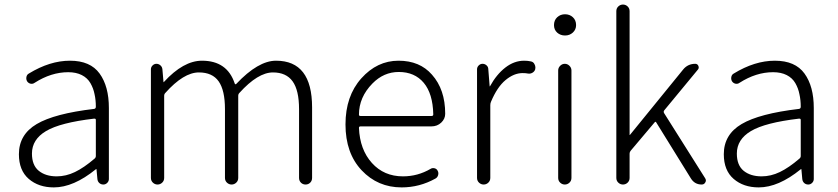

<svg xmlns="http://www.w3.org/2000/svg" viewBox="-20 -815 3700 848"><path d="M217.8 12.7Q150.4 12.7 106.9 -24.9Q63.5 -62.5 63.5 -133.8Q63.5 -220.7 142.1 -267.1Q220.7 -313.5 395.5 -334Q403.3 -335 403.3 -343.8Q403.3 -374 397.5 -399.4Q392.6 -424.8 379.4 -447.8Q366.2 -470.7 341.3 -483.4Q316.4 -496.1 281.2 -496.1Q206.1 -496.1 132.8 -449.2Q125 -443.4 115.2 -445.3Q105.5 -447.3 99.6 -456.1Q94.7 -464.8 96.7 -475.1Q98.6 -485.4 107.4 -490.2Q200.2 -546.9 289.1 -546.9Q378.9 -546.9 419.9 -490.2Q460.9 -433.6 460.9 -337.9V-24.4Q460.9 -14.6 453.6 -7.3Q446.3 0 436.5 0Q425.8 0 418.5 -6.8Q411.1 -13.7 410.2 -24.4L406.2 -67.4Q406.2 -68.4 405.3 -68.4Q404.3 -68.4 403.3 -67.4Q304.7 12.7 217.8 12.7ZM230.5 -36.1Q271.5 -36.1 311 -55.2Q350.6 -74.2 397.5 -114.3Q403.3 -119.1 403.3 -126V-285.2Q403.3 -291 397.5 -291Q396.5 -291 395.5 -291Q246.1 -273.4 183.6 -236.3Q121.1 -199.2 121.1 -136.7Q121.1 -85 151.4 -60.5Q181.6 -36.1 230.5 -36.1Z M646.5 -29.3V-508.8Q646.5 -518.6 653.8 -525.9Q661.1 -533.2 670.9 -533.2Q680.7 -533.2 688.5 -526.4Q696.3 -519.5 697.3 -508.8L702.1 -453.1Q702.1 -452.1 703.1 -452.1Q704.1 -452.1 704.1 -453.1Q790 -546.9 872.1 -546.9Q983.4 -546.9 1016.6 -446.3Q1017.6 -443.4 1020 -442.9Q1022.5 -442.4 1023.4 -444.3Q1120.1 -546.9 1199.2 -546.9Q1358.4 -546.9 1358.4 -340.8V-29.3Q1358.4 -16.6 1350.1 -8.3Q1341.8 0 1329.6 0Q1317.4 0 1309.1 -8.3Q1300.8 -16.6 1300.8 -29.3V-333Q1300.8 -416 1272.5 -455.6Q1244.1 -495.1 1185.5 -495.1Q1119.1 -495.1 1037.1 -404.3Q1032.2 -399.4 1032.2 -391.6V-29.3Q1032.2 -16.6 1023.4 -8.3Q1014.6 0 1002.9 0Q991.2 0 982.4 -8.3Q973.6 -16.6 973.6 -29.3V-333Q973.6 -416 945.8 -455.6Q918 -495.1 858.4 -495.1Q791 -495.1 710 -404.3Q705.1 -399.4 705.1 -391.6V-29.3Q705.1 -16.6 696.3 -8.3Q687.5 0 675.8 0Q664.1 0 655.3 -8.3Q646.5 -16.6 646.5 -29.3Z M1753.9 12.7Q1648.4 12.7 1577.1 -63Q1505.9 -138.7 1505.9 -265.6Q1505.9 -390.6 1575.7 -468.8Q1645.5 -546.9 1740.2 -546.9Q1834 -546.9 1887.7 -485.4Q1946.3 -419.9 1946.3 -312.5Q1946.3 -290 1928.7 -273.4Q1911.1 -256.8 1885.7 -256.8H1572.3Q1565.4 -256.8 1565.4 -250Q1569.3 -154.3 1622.6 -95.2Q1675.8 -36.1 1759.8 -36.1Q1825.2 -36.1 1881.8 -69.3Q1889.6 -74.2 1899.4 -71.8Q1909.2 -69.3 1913.1 -60.5Q1918 -51.8 1915 -41.5Q1912.1 -31.2 1903.3 -26.4Q1833 12.7 1753.9 12.7ZM1565.4 -308.6Q1565.4 -302.7 1572.3 -302.7H1885.7Q1893.6 -302.7 1893.6 -309.6Q1893.6 -310.5 1893.6 -310.5Q1891.6 -401.4 1851.6 -449.2Q1811.5 -497.1 1741.2 -497.1Q1674.8 -497.1 1625 -446.3Q1565.4 -385.7 1565.4 -308.6Z M2086.9 -29.3V-508.8Q2086.9 -518.6 2094.2 -525.9Q2101.6 -533.2 2111.3 -533.2Q2121.1 -533.2 2128.9 -526.4Q2136.7 -519.5 2136.7 -508.8L2142.6 -434.6Q2142.6 -433.6 2143.6 -433.6Q2144.5 -433.6 2144.5 -434.6Q2172.9 -486.3 2211.9 -516.6Q2251 -546.9 2294.9 -546.9Q2311.5 -546.9 2324.2 -543.9Q2335.9 -542 2340.8 -531.2Q2344.7 -524.4 2344.7 -516.6Q2344.7 -512.7 2343.8 -508.8Q2340.8 -499 2331.5 -493.7Q2322.3 -488.3 2311.5 -490.2Q2302.7 -492.2 2288.1 -492.2Q2250 -492.2 2212.9 -461.4Q2175.8 -430.7 2148.4 -365.2Q2145.5 -358.4 2145.5 -350.6V-29.3Q2145.5 -16.6 2136.7 -8.3Q2127.9 0 2116.2 0Q2104.5 0 2095.7 -8.3Q2086.9 -16.6 2086.9 -29.3Z M2445.3 -29.3V-503.9Q2445.3 -515.6 2454.1 -524.4Q2462.9 -533.2 2474.6 -533.2Q2486.3 -533.2 2495.1 -524.4Q2503.9 -515.6 2503.9 -503.9V-29.3Q2503.9 -16.6 2495.1 -8.3Q2486.3 0 2474.6 0Q2462.9 0 2454.1 -8.3Q2445.3 -16.6 2445.3 -29.3ZM2475.6 -658.2Q2455.1 -658.2 2440.9 -670.9Q2426.8 -683.6 2426.8 -704.1Q2426.8 -725.6 2440.9 -738.8Q2455.1 -752 2475.6 -752Q2496.1 -752 2510.3 -738.8Q2524.4 -725.6 2524.4 -704.1Q2524.4 -684.6 2510.3 -671.4Q2496.1 -658.2 2475.6 -658.2Z M2702.1 -29.3V-765.6Q2702.1 -778.3 2710.9 -786.6Q2719.7 -794.9 2731.4 -794.9Q2743.2 -794.9 2752 -786.6Q2760.7 -778.3 2760.7 -765.6V-219.7Q2760.7 -218.8 2761.7 -218.8Q2762.7 -218.8 2762.7 -219.7L2997.1 -507.8Q3017.6 -533.2 3050.8 -533.2Q3060.5 -533.2 3064.5 -523.9Q3068.4 -514.6 3062.5 -507.8L2914.1 -328.1Q2909.2 -322.3 2913.1 -315.4L3094.7 -27.3Q3097.7 -22.5 3097.7 -17.6Q3097.7 -13.7 3094.7 -8.8Q3089.8 0 3079.1 0Q3047.9 0 3031.2 -27.3L2878.9 -273.4Q2876 -280.3 2871.1 -274.4L2765.6 -149.4Q2760.7 -143.6 2760.7 -136.7V-29.3Q2760.7 -16.6 2752 -8.3Q2743.2 0 2731.4 0Q2719.7 0 2710.9 -8.3Q2702.1 -16.6 2702.1 -29.3Z M3331.1 12.7Q3263.7 12.7 3220.2 -24.9Q3176.8 -62.5 3176.8 -133.8Q3176.8 -220.7 3255.4 -267.1Q3334 -313.5 3508.8 -334Q3516.6 -335 3516.6 -343.8Q3516.6 -374 3510.7 -399.4Q3505.9 -424.8 3492.7 -447.8Q3479.5 -470.7 3454.6 -483.4Q3429.7 -496.1 3394.5 -496.1Q3319.3 -496.1 3246.1 -449.2Q3238.3 -443.4 3228.5 -445.3Q3218.8 -447.3 3212.9 -456.1Q3208 -464.8 3210 -475.1Q3211.9 -485.4 3220.7 -490.2Q3313.5 -546.9 3402.3 -546.9Q3492.2 -546.9 3533.2 -490.2Q3574.2 -433.6 3574.2 -337.9V-24.4Q3574.2 -14.6 3566.9 -7.3Q3559.6 0 3549.8 0Q3539.1 0 3531.7 -6.8Q3524.4 -13.7 3523.4 -24.4L3519.5 -67.4Q3519.5 -68.4 3518.6 -68.4Q3517.6 -68.4 3516.6 -67.4Q3418 12.7 3331.1 12.7ZM3343.8 -36.1Q3384.8 -36.1 3424.3 -55.2Q3463.9 -74.2 3510.7 -114.3Q3516.6 -119.1 3516.6 -126V-285.2Q3516.6 -291 3510.7 -291Q3509.8 -291 3508.8 -291Q3359.4 -273.4 3296.9 -236.3Q3234.4 -199.2 3234.4 -136.7Q3234.4 -85 3264.6 -60.5Q3294.9 -36.1 3343.8 -36.1Z"/></svg>

Font: Gen Jyuu Gothic Light
Style: Regular
Weight: 200
Designer: [Source Han Sans]
Ryoko NISHIZUKA  (kana & ideographs); Paul D. Hunt (Latin, Greek & Cyrillic); Wenlong ZHANG  (bopomofo
Version: Version 1.002.20150607